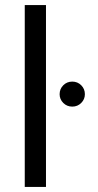

<svg xmlns="http://www.w3.org/2000/svg" viewBox="-20 -740 386 760"><path d="M78 0V-720H162V0ZM266 -318Q245 -318 230.5 -332.5Q216 -347 216 -367Q216 -388 230.5 -402.5Q245 -417 266 -417Q287 -417 301.5 -402.5Q316 -388 316 -367Q316 -347 301.5 -332.5Q287 -318 266 -318Z"/></svg>

Font: Firefly Display
Style: Regular
Weight: 400
Designer: Colophon Foundry, Jonny Pinhorn
Foundry: Colophon Foundry
Version: Version 1.200; ttfautohint (v1.8.3)